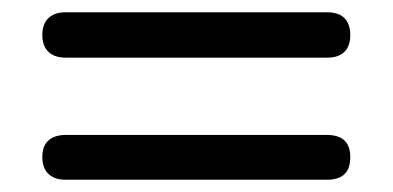

<svg xmlns="http://www.w3.org/2000/svg" viewBox="-20 -444 640 313"><path d="M87 -350Q69 -350 59 -359.5Q49 -369 49 -387Q49 -405 59 -414.5Q69 -424 87 -424H513Q532 -424 541.5 -414.5Q551 -405 551 -387Q551 -369 541.5 -359.5Q532 -350 513 -350ZM87 -151Q69 -151 59 -160.5Q49 -170 49 -188Q49 -206 59 -215Q69 -224 87 -224H513Q532 -224 541.5 -215Q551 -206 551 -188Q551 -169 541.5 -160Q532 -151 513 -151Z"/></svg>

Font: Nunito ExtraLight SemiBold
Style: Regular
Weight: 600
Version: Version 3.602